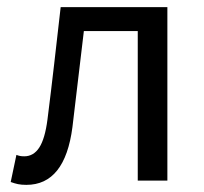

<svg xmlns="http://www.w3.org/2000/svg" viewBox="-20 -506 571 538"><path d="M54 12Q40 12 30.5 10Q21 8 10 4L26 -72Q31 -70 36 -69Q41 -68 48 -68Q74 -68 90 -92.5Q106 -117 113 -171Q123 -250 132 -328.5Q141 -407 150 -486H449V0H366V-419H215Q207 -352 199 -284.5Q191 -217 183 -150Q162 12 54 12Z"/></svg>

Font: CV Source Sans
Style: Regular
Weight: 400
Designer: Paul D. Hunt
Foundry: Adobe Systems Incorporated
Version: Version 3.001